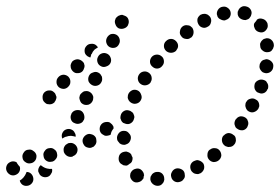

<svg xmlns="http://www.w3.org/2000/svg" viewBox="-56 -580 908 622"><path d="M29 -20Q29 -21 30 -23Q39 -23 45 -17Q51 -11 52 -2Q53 7 47 14Q41 21 32 22H31Q23 23 16 18Q10 13 8 5Q15 1 20 -5Q26 -12 29 -20ZM455 22Q460 22 464 20Q468 18 471 14Q474 11 475 7Q477 2 476 -2Q476 -11 469 -18Q462 -24 453 -23H452Q448 -23 444 -21Q440 -19 437 -16Q434 -12 432 -8Q431 -4 431 1Q432 10 439 16Q446 22 455 22ZM393 10Q384 13 376 8Q372 5 370 2Q367 -2 366 -6Q365 -11 366 -15Q366 -19 369 -23Q374 -31 383 -33Q392 -36 400 -31Q404 -28 406 -25Q409 -21 410 -17Q410 -16 410 -15Q410 -14 411 -13Q409 -8 409 -3Q408 -2 408 -1Q408 0 407 0Q402 8 393 10ZM535 5Q538 2 540 -1Q543 -5 543 -10Q543 -14 542 -19Q540 -28 531 -32Q523 -36 514 -34Q505 -31 501 -23Q496 -15 499 -6Q501 3 510 8Q518 12 527 9Q531 8 535 5ZM80 -42Q78 -43 76 -45Q71 -41 69 -35Q67 -30 68 -24Q69 -22 70 -20Q72 -17 73 -14Q73 -14 73 -14Q73 -14 73 -14Q79 -7 88 -6Q98 -5 105 -11Q108 -14 110 -18Q113 -22 113 -26Q113 -28 113 -30Q113 -32 112 -33Q105 -32 97 -34Q88 -36 80 -42ZM9 -34Q9 -37 8 -40Q4 -44 0 -50Q-1 -52 -2 -54Q-3 -55 -4 -55Q-5 -56 -6 -56Q-15 -59 -23 -55Q-32 -51 -35 -42Q-38 -33 -34 -25Q-30 -17 -21 -13Q-12 -10 -4 -14Q5 -18 8 -27Q9 -30 9 -34ZM605 -33Q607 -42 603 -50Q600 -54 597 -56Q593 -59 589 -60Q585 -62 580 -61Q576 -60 572 -58Q564 -54 561 -45Q559 -36 563 -28Q565 -24 569 -21Q572 -18 577 -17Q581 -16 586 -16Q590 -17 594 -19Q602 -24 605 -33ZM348 -44Q343 -44 340 -47Q336 -49 333 -52Q330 -56 329 -60Q327 -69 331 -78Q336 -86 345 -88Q349 -89 354 -89Q358 -88 362 -86Q366 -84 369 -80Q371 -76 372 -72H373Q374 -67 373 -62Q372 -56 368 -52Q364 -50 361 -47Q359 -46 357 -45Q357 -45 357 -45Q357 -44 357 -44Q352 -43 348 -44ZM58 -60Q63 -67 62 -77Q60 -86 52 -91Q45 -97 36 -95H35Q26 -94 21 -86Q15 -78 17 -69Q18 -60 26 -55Q34 -49 43 -51Q52 -52 58 -60ZM661 -76Q661 -86 655 -93Q649 -100 640 -100Q631 -101 624 -95H623Q616 -89 616 -79Q615 -70 621 -63Q627 -56 636 -55Q646 -55 653 -61Q660 -67 661 -76ZM119 -59Q122 -61 125 -65Q128 -68 129 -73Q130 -77 129 -81Q128 -91 120 -96Q113 -102 104 -100H103Q94 -99 89 -91Q83 -84 85 -75Q86 -65 93 -60Q101 -54 110 -56Q115 -56 119 -59ZM180 -73V-74Q189 -77 193 -85Q197 -94 194 -102Q192 -107 189 -110Q186 -113 182 -115Q178 -117 174 -117Q169 -117 165 -116Q161 -114 157 -111Q154 -108 152 -104Q150 -100 150 -96Q150 -91 151 -87Q155 -78 163 -74Q171 -70 180 -73ZM252 -110Q255 -113 256 -118Q257 -122 256 -127Q256 -131 254 -135Q249 -143 240 -145Q231 -148 223 -143Q215 -138 212 -129Q210 -120 215 -112Q219 -104 228 -102Q237 -99 245 -104H246Q249 -106 252 -110ZM703 -112Q706 -115 707 -119Q709 -124 708 -128Q708 -133 706 -137Q704 -141 700 -143Q693 -149 684 -149Q675 -148 669 -141H668Q662 -134 663 -124Q664 -115 671 -109Q674 -106 679 -105Q683 -103 687 -104Q692 -104 696 -106Q700 -108 703 -112ZM336 -113Q331 -115 329 -119Q326 -122 324 -126Q323 -130 323 -135Q324 -144 331 -151Q338 -157 347 -156Q356 -156 362 -148Q369 -141 368 -132Q367 -124 362 -118Q357 -113 349 -111Q347 -111 345 -111Q345 -111 345 -111Q344 -111 344 -111Q340 -111 336 -113ZM146 -149Q150 -158 159 -161Q168 -164 176 -160Q183 -157 186 -150Q190 -144 189 -137Q182 -139 174 -140Q166 -140 158 -137H157Q151 -135 146 -131Q144 -135 144 -140Q144 -145 146 -149ZM279 -143Q275 -145 272 -148Q266 -155 267 -165Q268 -174 275 -180Q279 -183 283 -184Q287 -185 292 -185Q296 -185 300 -183Q304 -180 307 -177Q309 -174 311 -171Q312 -168 312 -164Q308 -159 305 -153Q303 -148 302 -143Q298 -142 295 -141Q291 -140 287 -140Q283 -140 279 -143ZM748 -176Q749 -181 748 -185Q747 -189 745 -193Q742 -197 739 -199Q731 -204 722 -203Q713 -201 708 -193H707Q705 -189 704 -185Q703 -180 704 -176Q705 -172 707 -168Q710 -164 714 -162Q721 -157 731 -158Q740 -160 745 -168Q747 -172 748 -176ZM334 -197Q335 -193 337 -189Q339 -185 343 -182Q347 -180 351 -179Q360 -176 368 -181Q376 -186 378 -195Q380 -199 379 -204Q378 -208 376 -212Q374 -216 370 -218Q367 -221 362 -222Q353 -225 345 -220Q337 -215 335 -206Q334 -202 334 -197ZM174 -193Q177 -184 186 -181Q194 -177 203 -180Q212 -183 215 -191L216 -192Q219 -200 216 -209Q213 -218 205 -222Q196 -225 187 -222Q179 -219 175 -211V-210Q171 -202 174 -193ZM784 -236Q784 -241 783 -245Q782 -249 779 -253Q776 -256 772 -258Q764 -263 755 -260Q746 -258 742 -250L741 -249Q739 -245 739 -241Q738 -237 740 -232Q741 -228 744 -224Q746 -221 750 -219Q759 -214 767 -217Q776 -220 781 -228Q783 -232 784 -236ZM201 -264Q201 -259 203 -255Q204 -251 207 -247Q210 -244 214 -242Q218 -240 223 -240Q227 -240 231 -241Q236 -243 239 -246Q242 -249 244 -253Q246 -257 246 -262Q247 -266 245 -270Q243 -275 240 -278Q237 -281 233 -283Q229 -285 225 -285Q220 -285 216 -284Q212 -282 209 -279Q205 -276 203 -272Q202 -268 201 -264ZM125 -257Q127 -261 127 -266Q126 -270 124 -274Q123 -278 119 -281Q112 -288 103 -287Q94 -287 87 -280Q81 -273 82 -263Q82 -254 89 -248Q92 -245 96 -243Q101 -242 105 -242Q110 -242 114 -244Q118 -246 121 -249V-250Q124 -253 125 -257ZM360 -276Q358 -272 358 -267Q357 -263 359 -259Q361 -254 364 -251Q367 -248 371 -246Q379 -242 388 -245Q397 -248 401 -257Q405 -265 401 -274Q398 -283 390 -287Q381 -291 373 -288Q364 -284 360 -276ZM813 -301Q813 -305 811 -309Q809 -313 806 -317Q802 -320 798 -321Q789 -324 781 -320Q772 -316 769 -308V-307Q768 -303 768 -299Q768 -294 770 -290Q772 -286 775 -283Q778 -280 783 -279Q791 -275 800 -279Q808 -283 811 -292H812Q813 -296 813 -301ZM171 -308Q172 -312 172 -316Q172 -321 170 -325Q168 -329 165 -332Q158 -338 149 -338Q139 -337 133 -330Q130 -327 128 -322Q127 -318 127 -314Q127 -309 129 -305Q131 -301 134 -298Q141 -292 151 -292Q160 -293 166 -300Q169 -303 171 -308ZM231 -316Q235 -308 243 -304Q251 -300 260 -303Q269 -306 273 -315Q275 -319 275 -323Q275 -328 274 -332Q272 -336 269 -340Q266 -343 262 -345Q258 -347 254 -347Q249 -347 245 -345Q241 -344 237 -341Q234 -338 232 -334Q228 -325 231 -316ZM391 -321Q393 -312 401 -307Q409 -302 418 -304Q427 -306 432 -313V-314Q437 -321 435 -331Q433 -340 425 -345Q417 -350 408 -348Q399 -346 394 -338Q389 -330 391 -321ZM216 -358Q218 -362 218 -367Q217 -371 216 -375Q214 -379 210 -382Q203 -388 194 -388Q185 -387 178 -381V-380Q175 -377 174 -373Q172 -369 173 -364Q173 -360 175 -356Q177 -352 180 -349Q187 -342 196 -343Q206 -343 212 -350Q215 -354 216 -358ZM829 -362Q831 -372 825 -379Q819 -386 810 -388Q806 -389 802 -387Q797 -386 794 -384Q790 -381 788 -377Q785 -373 785 -369Q784 -364 785 -360Q786 -356 789 -352Q792 -348 795 -346Q799 -344 804 -343Q813 -342 820 -347Q828 -353 829 -362ZM430 -378Q431 -369 439 -363Q446 -357 455 -358Q464 -359 470 -367Q476 -374 475 -383Q474 -393 467 -398Q460 -404 450 -403Q441 -402 435 -395Q429 -387 430 -378ZM260 -378Q263 -369 272 -365Q280 -361 289 -365Q298 -368 302 -376Q306 -385 302 -394Q299 -402 291 -406Q282 -410 274 -407Q265 -404 261 -395Q257 -387 260 -378ZM250 -419Q255 -423 261 -426Q260 -428 259 -430Q257 -431 256 -433Q249 -439 240 -438Q230 -438 224 -431Q221 -428 219 -423Q218 -419 218 -415Q218 -410 220 -406Q222 -402 226 -399Q228 -397 231 -396Q234 -394 237 -394Q238 -399 240 -405H241Q244 -413 250 -419ZM482 -447Q475 -441 475 -431Q475 -422 482 -415Q489 -409 498 -409Q507 -409 514 -415Q517 -419 519 -423Q521 -427 521 -431Q521 -436 519 -440Q517 -444 514 -447Q507 -454 498 -454Q489 -454 482 -447ZM831 -436Q830 -445 823 -451Q816 -457 807 -456Q806 -456 806 -456Q806 -456 806 -456Q802 -454 799 -454Q797 -453 795 -451Q793 -449 791 -447Q789 -444 787 -440Q786 -435 787 -431Q787 -422 795 -416Q802 -410 811 -411Q816 -411 820 -413Q824 -415 826 -419Q829 -422 830 -427Q832 -431 831 -435ZM289 -440Q292 -431 300 -427Q309 -423 318 -426Q326 -429 330 -438Q334 -446 331 -455Q328 -464 320 -468Q311 -472 302 -469Q294 -465 290 -457Q286 -448 289 -440ZM527 -479Q525 -470 531 -463Q536 -455 546 -454Q555 -452 562 -458H563Q570 -464 571 -473Q572 -482 567 -490Q564 -493 560 -496Q556 -498 552 -498Q547 -499 543 -498Q539 -497 535 -494Q535 -494 535 -494Q535 -494 535 -494Q528 -488 527 -479ZM794 -519Q785 -522 777 -517Q777 -517 777 -516Q776 -516 776 -516Q775 -513 773 -511Q771 -508 768 -505Q768 -505 768 -504Q767 -503 767 -503Q766 -499 767 -494Q768 -490 770 -486Q775 -478 784 -476Q793 -473 801 -478Q805 -481 807 -484Q810 -488 811 -492Q812 -496 811 -501Q811 -505 808 -509Q803 -517 794 -519ZM318 -501Q321 -492 329 -488Q338 -485 346 -488Q355 -491 359 -499V-500Q363 -508 360 -517Q357 -526 348 -529Q344 -531 340 -532Q335 -532 331 -530Q327 -529 324 -526Q320 -523 318 -519V-518Q314 -510 318 -501ZM584 -520Q582 -511 586 -503Q590 -494 599 -491Q608 -488 616 -493Q625 -497 627 -506Q630 -515 626 -523Q624 -527 620 -530Q617 -533 613 -534Q608 -536 604 -535Q600 -535 596 -533Q596 -533 595 -533Q595 -533 595 -533Q587 -528 584 -520ZM659 -517Q666 -513 674 -514V-515Q683 -517 688 -524Q693 -532 691 -541Q689 -550 681 -555Q674 -560 665 -558H664Q655 -556 650 -548Q645 -540 647 -531Q647 -531 648 -530Q648 -530 648 -529Q648 -529 648 -528Q651 -520 659 -517ZM725 -557Q733 -562 742 -559Q751 -557 756 -549Q761 -541 758 -532Q757 -527 754 -524Q752 -520 748 -518Q744 -516 740 -515Q735 -515 731 -516Q724 -518 720 -522Q715 -527 714 -534Q714 -537 714 -541Q714 -541 714 -542Q714 -543 715 -543Q717 -552 725 -557Z"/></svg>

Font: FRB American Cursive Guidelines Dotted Extrabold
Style: Bold Italic
Weight: 800
Italic angle: -25°
Version: Version 2.0;Modular Font Editor K font №1